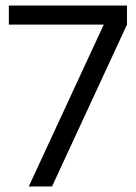

<svg xmlns="http://www.w3.org/2000/svg" viewBox="-20 -674 491 694"><path d="M168 0H84L355 -585H12V-654H439V-585Z"/></svg>

Font: Hind Vadodara
Style: Regular
Weight: 400
Designer: Hitesh Malaviya
Foundry: Indian Type Foundry
Version: Version 1.001;PS 1.0;hotconv 1.0.86;makeotf.lib2.5.63406; tt